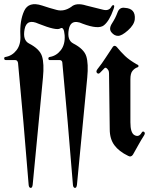

<svg xmlns="http://www.w3.org/2000/svg" viewBox="-23 -735 715 921"><path d="M346.2 -629.4Q314.5 -632.8 307.1 -594.7Q297.4 -542.5 328.6 -526.4Q379.9 -500 390.9 -465.1Q401.9 -430.2 395.5 -362.8L346.2 150.9Q344.2 167.5 335.9 166.3Q327.6 165 326.7 149.9Q314.5 0.5 301.8 -148.4Q289.6 -291.5 275.9 -435.5Q275.4 -440.4 272.2 -443.6Q269 -446.8 263.7 -446.8H218.3Q209.5 -445.8 209 -453.4Q208.5 -460.9 216.3 -461.9Q248 -467.3 269 -494.6Q290 -522 287.1 -565.9Q283.7 -609.9 265.6 -598.4Q247.6 -586.9 162.1 -621.1Q105 -647.5 95 -595Q85 -542.5 116.2 -526.4Q167.5 -500 178.5 -465.1Q189.5 -430.2 183.1 -362.8L133.8 150.9Q131.8 167.5 123.5 166.3Q115.2 165 114.3 149.9Q102.1 0.5 89.4 -148.4Q77.1 -290.5 63.5 -433.1Q62.5 -439 59.3 -442.9Q56.2 -446.8 50.3 -446.8H5.9Q-2.4 -446.8 -2.9 -454.1Q-3.4 -461.4 3.9 -461.9Q35.6 -467.3 56.6 -494.6Q77.6 -522 74.7 -565.9Q71.3 -635.3 92.8 -682.4Q114.3 -729.5 178.7 -708.5Q214.4 -696.3 249.3 -687.3Q284.2 -678.2 318.8 -702.1Q342.8 -723.6 390.6 -708.5Q442.4 -696.3 470 -688.7Q497.6 -681.2 509.8 -700.2Q515.6 -711.9 522 -710.2Q528.3 -708.5 521 -689.5Q501.5 -634.3 475.3 -613.5Q449.2 -592.8 374 -621.1Q358.4 -628.4 346.2 -629.4ZM503.4 -114.7 500 -382.3Q500 -391.6 497.1 -397.5Q485.4 -416.5 477.1 -406.7L457.5 -386.7Q449.7 -377.9 442.6 -384.8Q435.5 -391.6 444.8 -403.8Q466.3 -430.7 483.4 -457.5Q500.5 -484.4 518.6 -510.7Q526.4 -520 536.6 -510.3Q557.1 -485.4 576.7 -466.6Q596.2 -447.8 632.3 -426.8Q642.6 -422.9 641.4 -417.5Q640.1 -412.1 634.8 -411.6Q622.1 -406.7 612.3 -394.8Q602.5 -382.8 602.5 -355V-148.4Q602.5 -98.6 621.1 -87.4Q642.6 -74.7 656.2 -98.1Q661.1 -107.4 668.2 -102.3Q675.3 -97.2 668 -85.4Q653.3 -62.5 640.6 -39.3Q627.9 -16.1 614.7 6.8Q605.5 20.5 591.8 12.7Q547.9 -8.3 525.6 -38.6Q503.4 -68.8 503.4 -114.7ZM576.2 -697.3Q628.4 -694.3 623.5 -642.1Q620.6 -615.7 590.6 -589.1Q560.5 -562.5 543 -563Q525.4 -563 511.5 -580.1Q497.6 -597.2 514.4 -623Q531.2 -648.9 540.8 -675.3Q550.3 -701.7 576.2 -697.3Z"/></svg>

Font: Bertholdr Mainzer Fraktur
Style: Regular
Weight: 400
Designer: Peter Wiegel, original typeface by Carl Albert Fahrenwaldt 1901
Foundry: Peter Wiegel
Version: Version 1.000 2010 initial release